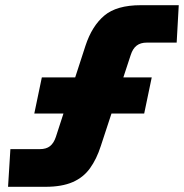

<svg xmlns="http://www.w3.org/2000/svg" viewBox="-20 -719 708 739"><path d="M11 0 20 -145H133Q158 -145 172.5 -156.5Q187 -168 195 -192L309 -543Q334 -619 381.5 -659Q429 -699 522 -699H668L660 -555H545Q521 -555 506 -543.5Q491 -532 483 -507L368 -157Q352 -107 326.5 -71.5Q301 -36 259.5 -18Q218 0 155 0ZM112 -282 141 -421H564L535 -282Z"/></svg>

Font: Azeret Mono Thin ExtraBold
Style: Italic
Weight: 800
Italic angle: -12°
Version: Version 1.002